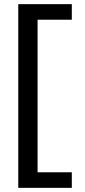

<svg xmlns="http://www.w3.org/2000/svg" viewBox="-20 -750 408 925"><path d="M326 155V80H161V-655H326V-730H68V155Z"/></svg>

Font: Bluebird
Style: LiExt
Weight: 300
Designer: Jasper
Foundry: Cannot Into Space Fonts
Version: Version 0.98